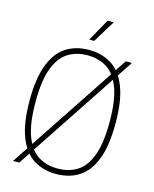

<svg xmlns="http://www.w3.org/2000/svg" viewBox="-137 -1034 907 1133"><g transform="rotate(15 316.5 -467.5)"><path d="M90 0H52L542.5 -740H580ZM316.5 9Q237 9 178.2 -28.2Q119.5 -65.5 86.8 -148.8Q54 -232 54 -370Q54 -508 86.8 -591.2Q119.5 -674.5 178.5 -711.8Q237.5 -749 316.5 -749Q396 -749 455 -711.8Q514 -674.5 546.5 -591.2Q579 -508 579 -370Q579 -232 546.2 -148.8Q513.5 -65.5 454.5 -28.2Q395.5 9 316.5 9ZM316.5 -24.5Q384.5 -24.5 435.2 -56Q486 -87.5 514.5 -162.8Q543 -238 543 -368Q543 -500.5 514.5 -576.2Q486 -652 435.2 -684Q384.5 -716 316.5 -716Q249 -716 198 -684.2Q147 -652.5 118.5 -577.5Q90 -502.5 90 -372Q90 -240 118.5 -164Q147 -88 198 -56.2Q249 -24.5 316.5 -24.5ZM301 -808 377 -944H414.5L331 -808Z"/></g></svg>

Font: Encode Sans SC SemiCondensed Thin
Style: Regular
Weight: 250
Width: 4
Designer: Multiple Designers
Foundry: Impallari Type
Version: Version 3.002